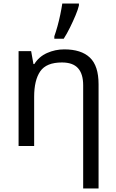

<svg xmlns="http://www.w3.org/2000/svg" viewBox="-20 -825 658 1085"><path d="M343 -546Q439 -546 488 -499.5Q537 -453 537 -349V240H450V-343Q450 -407 421 -439.5Q392 -472 330 -472Q242 -472 207.5 -422Q173 -372 173 -278V0H85V-536H156L169 -463H174Q200 -505 246 -525.5Q292 -546 343 -546ZM287 -606V-620Q296 -645 305 -677.5Q314 -710 321 -744Q328 -778 332 -805H426V-794Q421 -772 407 -738.5Q393 -705 375.5 -669.5Q358 -634 340 -606Z"/></svg>

Font: Noto IKEA Simplified Chinese
Style: Regular
Weight: 400
Designer: Monotype Design Team
Foundry: Monotype Imaging Inc.
Version: Version 1.100